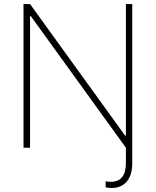

<svg xmlns="http://www.w3.org/2000/svg" viewBox="-20 -727 768 945"><path d="M131.8 -647.5H127.9V0H95.7V-707H127.9L595.7 -59.6H599.6V-707H630.9V76.2Q630.9 134.8 604 166.5Q577.1 198.2 529.3 198.2Q509.3 198.2 500 194.3V165Q508.8 168 524.4 168Q599.6 168 599.6 76.2V0Z"/></svg>

Font: Pretendard Thin
Style: Regular
Weight: 100
Designer: Base glyphs from Inter by Rasmus Andersson; Hangeul glyphs from Noto Sans CJK(Source Han Sans) by Jang Soo-young and Kan
Foundry: Kil Hyung-jin
Version: Version 1.309